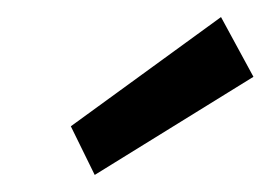

<svg xmlns="http://www.w3.org/2000/svg" viewBox="-20 -764 317 225"><path d="M91 -559 63 -616 239 -744 277 -674Z"/></svg>

Font: DM Sans 11pt
Style: Italic
Weight: 400
Italic angle: -10°
Version: Version 4.004;gftools[0.9.30]